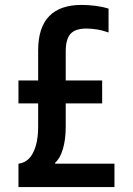

<svg xmlns="http://www.w3.org/2000/svg" viewBox="-20 -760 540 780"><path d="M55 -95Q81 -98 98.5 -116.5Q116 -135 125.5 -168Q135 -201 135 -245V-555Q135 -648 179.5 -694Q224 -740 311 -740Q338 -740 366.5 -736.5Q395 -733 421 -725V-628Q396 -637 373 -640.5Q350 -644 331 -644Q286 -644 266.5 -622.5Q247 -601 247 -551V-245Q247 -193 235.5 -154.5Q224 -116 204 -99V-95H445V0H55ZM55 -340V-433H395V-340Z"/></svg>

Font: M PLUS 1 Code Medium
Style: Regular
Weight: 500
Designer: Coji Morishita
Foundry: UNDERFOREST DESIGN
Version: Version 1.002